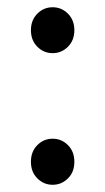

<svg xmlns="http://www.w3.org/2000/svg" viewBox="-20 -495 289 527"><path d="M82.5 -366.7Q64.9 -384.3 64.9 -412.1Q64.9 -439.9 82.5 -457.5Q100.1 -475.1 124.5 -475.1Q148.9 -475.1 166.5 -457.5Q184.1 -439.9 184.1 -412.1Q184.1 -384.3 166.5 -366.7Q148.9 -349.1 124.5 -349.1Q100.1 -349.1 82.5 -366.7ZM64.9 -50.8Q64.9 -79.1 82.5 -96.7Q100.1 -114.3 124.5 -114.3Q148.9 -114.3 166.5 -96.7Q184.1 -79.1 184.1 -50.8Q184.1 -22.5 166.5 -5.4Q148.9 12.2 124.5 12.2Q100.1 12.2 82.5 -5.4Q64.9 -22.9 64.9 -50.8Z"/></svg>

Font: SourceSansPro-Regular
Style: Regular
Weight: 400
Designer: Paul D. Hunt
Foundry: Adobe Systems Incorporated
Version: Version 1.050;PS Version 1.000;hotconv 1.0.70;makeotf.lib2.5